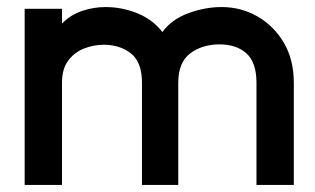

<svg xmlns="http://www.w3.org/2000/svg" viewBox="-20 -525 894 545"><path d="M814 0H708V-290Q708 -348 679.5 -373.5Q651 -399 603 -399Q554 -399 520 -373.5Q486 -348 486 -290V0H383V-290Q383 -349 351.5 -373.5Q320 -398 275 -398Q246 -398 219 -387.5Q192 -377 174 -353.5Q156 -330 156 -290V0H50V-500H156V-458Q180 -483 213 -494Q246 -505 279 -505Q326 -505 369.5 -487.5Q413 -470 441 -434Q467 -470 514.5 -487.5Q562 -505 609 -505Q664 -505 710.5 -478.5Q757 -452 785.5 -404Q814 -356 814 -290Z"/></svg>

Font: Kulim Park SemiBold
Style: Regular
Weight: 600
Designer: Noponies / Dale Sattler
Foundry: Noponies
Version: Version 1.000; ttfautohint (v1.8.3)